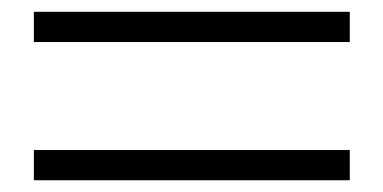

<svg xmlns="http://www.w3.org/2000/svg" viewBox="-20 -526 643 322"><path d="M566.6 -223.7H36.8V-274.4H566.6ZM566.6 -455.5H36.8V-506.2H566.6Z"/></svg>

Font: Noto Serif HK ExtraLight
Style: Regular
Weight: 200
Designer: Ryoko NISHIZUKA 西塚涼子 (kana & ideographs); Frank Grießhammer (Latin, Greek & Cyrillic); Wenlong ZHANG 张文龙 (bopomofo); San
Foundry: Adobe
Version: Version 2.002-H1;hotconv 1.1.0;makeotfexe 2.6.0